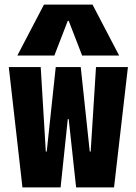

<svg xmlns="http://www.w3.org/2000/svg" viewBox="-20 -810 590 830"><path d="M77 0 18 -520H156L178 -155H182L221 -520H329L368 -155H372L395 -520H533L473 0H309L277 -295H273L242 0ZM55 -570 170 -790H380L495 -570H335L277 -720H273L215 -570Z"/></svg>

Font: M PLUS Code Latin SemiExpanded
Style: Bold
Weight: 700
Width: 6
Designer: Coji Morishita
Foundry: UNDERFOREST DESIGN
Version: Version 1.002; ttfautohint (v1.8.3)